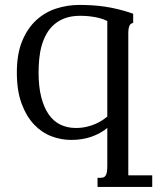

<svg xmlns="http://www.w3.org/2000/svg" viewBox="-20 -549 634 768"><path d="M588.9 198.7H370.1V162.1H383.3Q389.6 162.1 394.5 160.2Q399.4 158.2 402.8 152.8Q406.2 147.5 407.7 138.2Q409.2 128.9 409.2 113.8V-37.1Q383.3 -15.6 346.7 -2.4Q310.1 10.7 264.2 10.7Q224.6 10.7 185.8 -3.9Q147 -18.6 116.2 -51Q85.4 -83.5 66.4 -134.8Q47.4 -186 47.4 -259.3Q47.4 -333 68.6 -384.5Q89.8 -436 125 -468.3Q160.2 -500.5 205.1 -514.9Q250 -529.3 297.4 -529.3Q322.3 -529.3 347.4 -527.8Q372.6 -526.4 399.2 -522.5Q425.8 -518.6 453.9 -511.7Q481.9 -504.9 512.7 -494.1V-457.5Q508.8 -456.5 505.4 -454.8Q502 -453.1 499.3 -448.7Q496.6 -444.3 494.9 -436.5Q493.2 -428.7 493.2 -415.5V152.3H588.9ZM409.2 -464.8Q400.4 -469.7 388.2 -473.6Q376 -477.5 361.8 -480.2Q347.7 -482.9 332 -484.4Q316.4 -485.8 300.8 -485.8Q266.6 -485.8 241 -476.6Q215.3 -467.3 196.8 -451.2Q178.2 -435.1 166 -413.3Q153.8 -391.6 146.7 -366.5Q139.6 -341.3 137 -314Q134.3 -286.6 134.3 -259.3Q134.3 -202.1 145 -160.4Q155.8 -118.7 175 -91.1Q194.3 -63.5 221.9 -50.3Q249.5 -37.1 283.2 -37.1Q307.1 -37.1 327.4 -42Q347.7 -46.9 363.3 -54Q378.9 -61 390.4 -68.8Q401.9 -76.7 409.2 -82.5Z"/></svg>

Font: Arian AMU Serif
Style: Regular
Weight: 400
Designer: Ruben Hakobyan (Tarumian)
Foundry: Ruben Hakobyan (Tarumian)
Version: Version 1.002